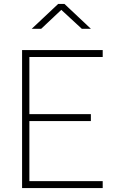

<svg xmlns="http://www.w3.org/2000/svg" viewBox="-20 -954 592 974"><path d="M501 0H92V-700H501V-665H129V-375H441V-340H129V-35H501ZM441 -808H395L291 -904L189 -808H141L275 -934H307Z"/></svg>

Font: Storia Sans Thin
Style: Regular
Weight: 100
Designer: Accademia di Belle Arti di Urbino and others
Foundry: Accademia di Belle Arti di Urbino and others.
Version: Version 60.001;May 25, 2020;FontCreator 12.0.0.2522 64-bit